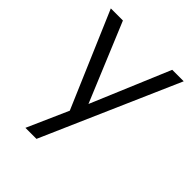

<svg xmlns="http://www.w3.org/2000/svg" viewBox="-198 -614 928 928"><g transform="rotate(45 266.0 -150.0)"><path d="M226.6 -10.2 17.3 -500H100L267.5 -96.9L437 -500H515.5L209.1 200H133.6Z"/></g></svg>

Font: AF Albert Sans Medium
Style: Regular
Weight: 500
Designer: Andreas Rasmussen
Foundry: a.Foundry
Version: Version 1.300;Glyphs 3.2 (3231)